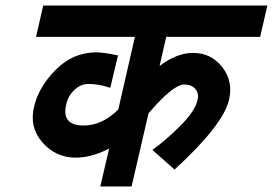

<svg xmlns="http://www.w3.org/2000/svg" viewBox="-20 -653 985 693"><path d="M693 -292Q699 -316 685 -332Q671 -348 645 -348Q605 -348 516 -244L455 20H342L374 -117Q311 -84 253 -84Q182 -84 134 -138Q85 -193 103 -268Q120 -340 182 -402Q244 -464 328 -464Q354 -464 406 -453L378 -336Q336 -350 300 -350Q271 -350 248.5 -328.5Q226 -307 219 -276Q201 -200 282 -200Q349 -200 407 -258L467 -520H110L136 -633H945L919 -520H580L556 -415Q618 -462 677 -462Q742 -462 782 -411Q822 -360 807 -294Q786 -202 610 -41L530 -112Q578 -146 631 -199Q684 -252 693 -292Z"/></svg>

Font: Miedinger
Style: Bold-Italic
Weight: 700
Italic angle: -13°
Version: Version 001.000